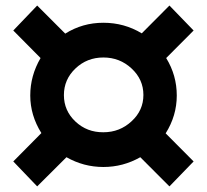

<svg xmlns="http://www.w3.org/2000/svg" viewBox="-20 -663 745 691"><path d="M352.1 -187Q411.1 -187 453.6 -226.6Q496.1 -265.6 496.1 -321.3Q496.1 -377 453.6 -416.5Q411.1 -456.1 352.1 -456.1Q293 -456.1 251.5 -416.5Q210 -377 210 -320.8Q210 -264.6 251.5 -225.6Q293 -186.5 352.1 -187ZM126 -454.1 27.8 -553.2 113.8 -643.1 214.8 -542Q276.9 -581.1 352.1 -581.1Q427.2 -581.1 490.2 -543L589.8 -643.1L676.8 -553.2L578.1 -454.1Q616.2 -392.1 616.2 -319.3Q616.2 -246.6 576.2 -183.1L676.8 -82L589.8 7.8L484.9 -97.2Q422.9 -62 352.1 -62Q281.2 -62 219.2 -97.2L113.8 7.8L27.8 -82L128.9 -184.1Q88.9 -248 88.9 -319.3Q88.9 -390.6 126 -454.1Z"/></svg>

Font: TruenoSBd
Style: Demi
Weight: 600
Designer: Julieta Ulanovsky
Foundry: Julieta Ulanovsky
Version: Version 3.001b